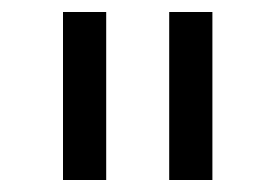

<svg xmlns="http://www.w3.org/2000/svg" viewBox="-20 -760 459 320"><path d="M85 -460V-740H157V-460ZM262 -460V-740H334V-460Z"/></svg>

Font: IBM Plex Sans KR
Style: Regular
Weight: 400
Designer: Mike Abbink; Paul van der Laan; Pieter van Rosmalen; Wujin Sim; Chorong Kim; Dohee Lee;
Foundry: Sandoll Inc.
Version: Version 1.001